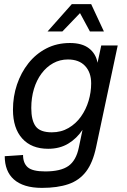

<svg xmlns="http://www.w3.org/2000/svg" viewBox="-20 -751 616 933"><path d="M184 162Q138 162 104 151.5Q70 141 47.5 121Q25 101 14 72.5Q3 44 3 8L92 2Q92 42 115 62Q138 82 200 82Q275 82 312.5 55.5Q350 29 363 -34L381 -120Q353 -78 311.5 -53Q270 -28 214 -28Q133 -28 88 -78Q43 -128 43 -218Q43 -282 62.5 -340Q82 -398 118 -443.5Q154 -489 205 -515.5Q256 -542 320 -542Q379 -542 412.5 -516Q446 -490 454 -446L472 -530H552L447 -36Q431 40 398 83Q365 126 312 144Q259 162 184 162ZM232 -108Q277 -108 313 -129Q349 -150 373.5 -184.5Q398 -219 410.5 -261Q423 -303 423 -346Q423 -399 393.5 -430.5Q364 -462 310 -462Q271 -462 238.5 -444Q206 -426 182 -394Q158 -362 145 -319Q132 -276 132 -226Q132 -166 153.5 -137Q175 -108 232 -108ZM211 -598 329 -731H423L485 -598H417L363 -698H379L283 -598Z"/></svg>

Font: Geist
Style: Italic
Weight: 400
Italic angle: -12°
Designer: Basement.studio, Andrés Briganti, Mateo Zaragoza
Foundry: Basement.studio, Vercel, Andrés Briganti, Guido Ferreyra, Mateo Zaragoza
Version: Version 1.500